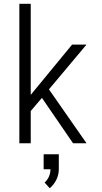

<svg xmlns="http://www.w3.org/2000/svg" viewBox="-20 -755 540 1012"><path d="M436 0H365L201 -239L142 -170V0H82V-735H142V-255L360 -520H436L238 -284ZM242 237 215 207Q230 194 238 175.5Q246 157 246 137H210V58H290V137Q290 166 277 192.5Q264 219 242 237Z"/></svg>

Font: Iosevka Fixed SS04 Light
Style: Regular
Weight: 300
Monospace: yes
Designer: Belleve Invis
Foundry: Belleve Invis
Version: Version 32.5.0